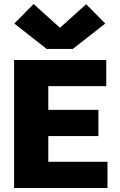

<svg xmlns="http://www.w3.org/2000/svg" viewBox="-20 -934 594 954"><path d="M50 0V-636H508V-506H220V-388H469V-258H220V-130H514V0ZM212 -691 51 -817 147 -914 278 -796 408 -913 503 -817 342 -691Z"/></svg>

Font: Braah One
Style: Regular
Weight: 400
Designer: Ashish Kumar
Foundry: Ashish Kumar
Version: Version 1.001; ttfautohint (v1.8.4.7-5d5b);gftools[0.9.29]